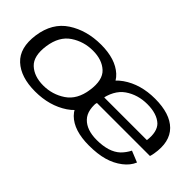

<svg xmlns="http://www.w3.org/2000/svg" viewBox="-42 -1016 1441 1441"><g transform="rotate(45 679.0 -295.0)"><path d="M331 4.5Q483 4.5 593.5 -69.2Q704 -143 726.5 -296.5Q748 -447.5 666.8 -521.2Q585.5 -595 433.5 -595Q281 -595 170 -522.5Q59 -450 37 -296.5Q16 -145.5 97.2 -70.5Q178.5 4.5 331 4.5ZM342.5 -70.5Q245.5 -70.5 189.2 -123Q133 -175.5 150 -295.5Q167.5 -415 246 -467.5Q324.5 -520 421.5 -520Q518.5 -520 575 -468Q631.5 -416 614 -295.5Q596.5 -176.5 517.8 -123.5Q439 -70.5 342.5 -70.5ZM903 5.5 915.5 -65Q808.5 -65 755.5 -120.5Q702 -175.5 721.5 -295Q741 -418.5 817.5 -472Q894 -524.5 994 -524.5Q1097 -524.5 1150 -475Q1195 -429.5 1182.5 -331H715.5L703.5 -263H1283Q1288.5 -279 1291.5 -297.5Q1317 -443 1241.5 -519Q1166 -594.5 1006.5 -594.5Q853 -594.5 745.5 -519.5Q638.5 -445 613.5 -295.5Q590 -148.5 666 -71Q742.5 5.5 903 5.5ZM915.5 -65 903 5.5Q994.5 5.5 1061.5 -13.5Q1128 -32.5 1178.5 -71.5Q1228 -109 1249 -159.5L1159 -196Q1139.5 -157 1108.5 -126Q1076.5 -95.5 1027.5 -80Q977.5 -65 915.5 -65Z"/></g></svg>

Font: Anybody Expanded
Style: Italic
Weight: 400
Width: 7
Italic angle: -10°
Version: Version 1.113;gftools[0.9.25]